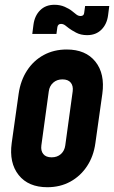

<svg xmlns="http://www.w3.org/2000/svg" viewBox="-20 -770 477 803"><path d="M178 13Q98.5 13 58 -38Q17.5 -89 29 -172L58 -378Q66 -433.5 93.2 -475.2Q120.5 -517 163 -540Q205.5 -563 259 -563Q338.5 -563 379 -512.2Q419.5 -461.5 408 -378L379 -172Q371.5 -116.5 344 -75Q316.5 -33.5 274 -10.2Q231.5 13 178 13ZM196 -112Q219.5 -112 234.8 -125.8Q250 -139.5 253 -162L284 -388Q287 -410.5 276 -424.2Q265 -438 241 -438Q218 -438 202.5 -424.2Q187 -410.5 184 -388L153 -162Q150 -139.5 161 -125.8Q172 -112 196 -112ZM344.5 -623Q318 -623 298.2 -633.5Q278.5 -644 268 -652Q261 -657.5 252.8 -663.8Q244.5 -670 235 -670Q228.5 -670 224.8 -666.5Q221 -663 220 -657L216 -628H115L120 -667Q125 -704.5 148 -727.2Q171 -750 207.5 -750Q231.5 -750 250.8 -741.5Q270 -733 281 -724Q291 -716 299.2 -709.5Q307.5 -703 317 -703Q324 -703 327.8 -706.5Q331.5 -710 332 -716L336 -745H437L432 -706Q427 -668.5 404 -645.8Q381 -623 344.5 -623Z"/></svg>

Font: Mohave Light
Style: Bold Italic
Weight: 700
Italic angle: -8°
Version: Version 2.003